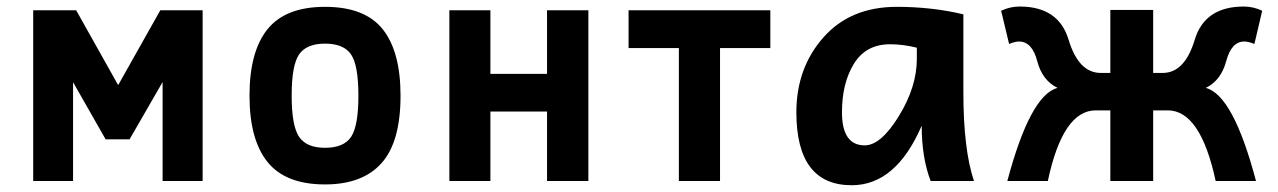

<svg xmlns="http://www.w3.org/2000/svg" viewBox="-20 -543 3835 576"><path d="M587.9 0H467.8V-296.9L368.7 -125H296.9L199.2 -296.4V0H79.6V-512.2H208.5L334.5 -287.6L460.9 -512.2H587.9Z M955.1 10.3Q836.9 10.3 782.7 -56.9Q728.5 -124 728.5 -255.9Q728.5 -388.7 782.7 -455.6Q836.9 -522.5 955.1 -522.5Q1074.2 -522.5 1127.9 -455.6Q1181.6 -388.7 1181.6 -255.9Q1181.6 -117.2 1124.5 -53.5Q1067.4 10.3 955.1 10.3ZM955.1 -99.6Q1011.2 -99.6 1033.2 -132.3Q1055.2 -165 1055.2 -255.9Q1055.2 -347.2 1033.2 -379.6Q1011.2 -412.1 955.1 -412.1Q899.4 -412.1 877.2 -379.6Q855 -347.2 855 -255.9Q855 -165 877.4 -132.3Q899.9 -99.6 955.1 -99.6Z M1745.1 0H1621.1V-208.5H1451.2V0H1328.1V-512.2H1451.2V-321.3H1621.1V-512.2H1745.1Z M2140.1 0H2016.6V-398.9H1865.7V-512.2H2291V-398.9H2140.1Z M2574.2 -106.9Q2622.6 -106.9 2676.5 -194.6Q2730.5 -282.2 2730.5 -366.7V-399.9Q2689.5 -410.2 2649.9 -410.2Q2578.1 -410.2 2542 -352.1Q2505.9 -293.9 2505.9 -206.1Q2505.9 -106.9 2574.2 -106.9ZM2535.2 12.7Q2369.1 12.7 2369.1 -206.1Q2369.1 -338.9 2450.2 -430.7Q2531.2 -522.5 2670.4 -522.5Q2775.9 -522.5 2870.1 -500V-266.1Q2870.1 -94.7 2901.9 0H2772Q2745.1 -69.8 2745.1 -166Q2668 12.7 2535.2 12.7Z M3439.5 -513.2V-324.2H3468.3Q3534.2 -324.2 3564.2 -423.8Q3594.2 -523.4 3711.4 -523.4Q3740.2 -523.4 3766.6 -510.7L3743.2 -411.1Q3725.1 -418.5 3712.9 -418.5Q3674.3 -418.5 3658.7 -359.9Q3643.1 -301.3 3597.2 -279.3Q3679.7 -258.3 3748 0H3627Q3581.5 -211.9 3483.4 -211.9H3439.5V0H3311V-211.9H3267.1Q3168.5 -211.9 3123.5 0H3002Q3070.8 -258.3 3152.8 -279.3Q3106.9 -301.3 3091.6 -359.9Q3076.2 -418.5 3037.1 -418.5Q3025.4 -418.5 3007.3 -411.1L2983.4 -510.7Q3009.8 -523.4 3039.1 -523.4Q3155.8 -523.4 3185.8 -423.8Q3215.8 -324.2 3282.2 -324.2H3311V-513.2Z"/></svg>

Font: Cadman
Style: Bold
Weight: 700
Designer: Paul James MIller
Foundry: High-Logic / Made with FontCreator
Version: Version 2.114;March 28, 2021;FontCreator 13.0.0.2683 64-bit